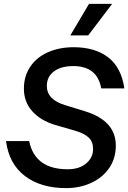

<svg xmlns="http://www.w3.org/2000/svg" viewBox="-20 -959 660 988"><path d="M342 -777 438 -939H557L434 -777ZM11 -233H130Q160 -88 328 -88Q388 -88 423.5 -118Q459 -148 459 -192Q459 -229 437 -250.5Q415 -272 368 -286L264 -316Q190 -338 146.5 -386Q103 -434 103 -503Q103 -567 135.5 -615.5Q168 -664 226.5 -690Q285 -716 359 -716Q468 -716 536 -664.5Q604 -613 620 -504H501Q490 -563 454 -591Q418 -619 357 -619Q294 -619 257.5 -591.5Q221 -564 221 -517Q221 -446 315 -418L419 -386Q576 -337 576 -210Q576 -144 542 -94.5Q508 -45 449.5 -18Q391 9 320 9Q190 9 108 -53.5Q26 -116 11 -233Z"/></svg>

Font: CBA Beacon Sans Bold
Style: Italic
Weight: 700
Italic angle: -13°
Designer: Wei Huang
Foundry: Wei Huang
Version: Version 1.002